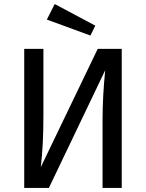

<svg xmlns="http://www.w3.org/2000/svg" viewBox="-20 -931 723 951"><path d="M583 0H488V-336Q488 -453 501 -583L222 0H100V-689H195V-353Q195 -213 182 -103L464 -689H583ZM428 -755 212 -834 251 -911 452 -804Z"/></svg>

Font: Trujillo
Style: Regular
Weight: 400
Designer: Fira Sans original fonts by bBox Type GmbH, Carrois Corporate GbR, & Edenspiekermann AG / Changes by Cristiano Sobral
Foundry: Fira Sans original fonts by bBox Type GmbH, Carrois Corporate GbR, & Edenspiekermann AG / Changes by Cristiano Sobral
Version: Version 4.301;October 17, 2021;FontCreator 14.0.0.2814 64-bi